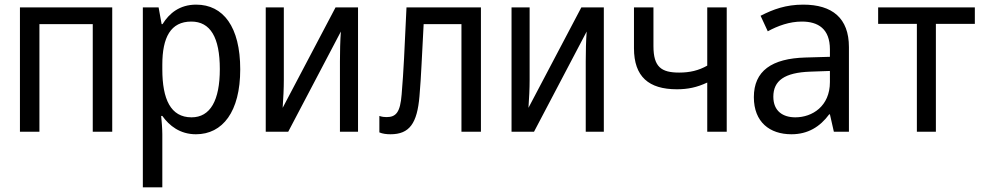

<svg xmlns="http://www.w3.org/2000/svg" viewBox="-20 -568 4280 828"><path d="M66 0H150V-464H380V0H464V-536H66Z M596 240H680V11C680 -14 677 -48 675 -68H680C710 -26 756 11 825 11C940 11 1016 -86 1016 -269C1016 -452 943 -548 826 -548C755 -548 710 -511 681 -464H677L664 -536H596ZM806 -62C716 -62 680 -140 680 -269V-289C680 -407 716 -475 805 -475C887 -475 928 -407 928 -270C928 -135 887 -62 806 -62Z M1126 0H1223L1450 -432C1447 -392 1446 -344 1446 -304V0H1524V-536H1427L1199 -103C1202 -146 1204 -187 1204 -224V-536H1126Z M1664 11C1746 11 1779 -36 1789 -153C1797 -246 1799 -323 1807 -464H1970V0H2054V-536H1733C1724 -347 1721 -266 1712 -160C1706 -84 1688 -63 1647 -63C1637 -63 1628 -64 1616 -68V3C1630 9 1647 11 1664 11Z M2186 0H2283L2510 -432C2507 -392 2506 -344 2506 -304V0H2584V-536H2487L2259 -103C2262 -146 2264 -187 2264 -224V-536H2186Z M3030 0H3114V-536H3030V-285C2993 -264 2955 -255 2909 -255C2832 -255 2798 -279 2798 -369V-536H2714V-360C2714 -237 2778 -183 2899 -183C2946 -183 2985 -191 3030 -212Z M3393 11C3464 11 3516 -21 3556 -75H3559L3576 0H3641V-365C3641 -490 3569 -548 3444 -548C3369 -548 3315 -528 3260 -500L3291 -433C3335 -457 3385 -475 3438 -475C3508 -475 3559 -444 3559 -355V-323L3454 -320C3308 -316 3231 -262 3231 -149C3231 -41 3300 11 3393 11ZM3410 -62C3357 -62 3315 -88 3315 -151C3315 -220 3363 -255 3474 -259L3559 -262V-214C3559 -110 3483 -62 3410 -62Z M3934 0H4016V-465H4184V-536H3767V-465H3934Z"/></svg>

Font: Noto Sans Mono Condensed
Style: Regular
Weight: 400
Width: 3
Designer: Monotype Design Team
Foundry: Monotype Imaging Inc.
Version: Version 2.014